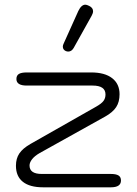

<svg xmlns="http://www.w3.org/2000/svg" viewBox="-20 -799 584 819"><path d="M48 -92Q48 -123 62.5 -144.5Q77 -166 110 -185L390 -344Q413 -357 421.5 -368.5Q430 -380 430 -396Q430 -434 375 -434H94Q50 -434 50 -462Q50 -477 60.5 -483.5Q71 -490 94 -490H369Q427 -490 458.5 -465.5Q490 -441 490 -397Q490 -364 475.5 -342Q461 -320 429 -302L149 -146Q128 -134 117 -120Q106 -106 106 -93Q106 -57 158 -57H453Q475 -57 485.5 -50.5Q496 -44 496 -29Q496 0 453 0H164Q107 0 77.5 -23.5Q48 -47 48 -92ZM248 -600Q248 -606 251 -612L314 -752Q327 -779 344 -779Q350 -779 360 -774Q377 -766 377 -751Q377 -743 371 -732L294 -594Q285 -579 271 -579Q267 -579 261 -581Q248 -587 248 -600Z"/></svg>

Font: Kodchasan Light
Style: Regular
Weight: 300
Version: Version 1.000; ttfautohint (v1.6)